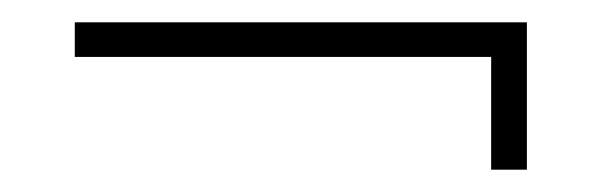

<svg xmlns="http://www.w3.org/2000/svg" viewBox="-20 -277 539 172"><path d="M420 -125H452V-257H47V-226H420Z"/></svg>

Font: Anybody Expanded ExtraLight
Style: Regular
Weight: 250
Width: 7
Version: Version 1.113;gftools[0.9.25]